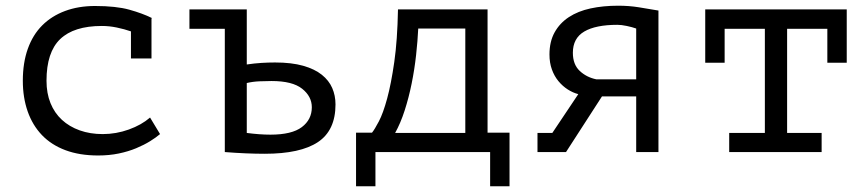

<svg xmlns="http://www.w3.org/2000/svg" viewBox="-20 -533 3040 673"><path d="M439 -423Q416 -431 389.5 -436.5Q363 -442 337 -442Q239 -442 191 -396Q143 -350 143 -250Q143 -206 157 -171.5Q171 -137 197 -113Q223 -89 259.5 -76Q296 -63 340 -63Q387 -63 431.5 -79Q476 -95 506 -121L541 -63Q527 -51 506 -38Q485 -25 457.5 -13.5Q430 -2 396.5 5Q363 12 324 12Q259 12 209.5 -6.5Q160 -25 127 -59.5Q94 -94 77 -142.5Q60 -191 60 -250Q60 -313 77.5 -362Q95 -411 128 -444Q161 -477 208 -494.5Q255 -512 313 -512Q387 -512 433.5 -499Q480 -486 512 -470L511 -467V-328H439Z M845 -67Q891 -61 928 -61Q1003 -61 1038 -87.5Q1073 -114 1073 -157Q1073 -195 1039 -222Q1005 -249 932 -249Q913 -249 889.5 -248Q866 -247 845 -242ZM845 -307Q872 -311 896.5 -312.5Q921 -314 944 -314Q1002 -314 1042.5 -302.5Q1083 -291 1108 -271Q1133 -251 1144.5 -224.5Q1156 -198 1156 -167Q1156 -76 1094.5 -35Q1033 6 908 6Q844 6 768 0V-432H644V-500H845Z M1766 120H1698V0H1296V120H1228V-68H1284Q1293 -79 1308 -107.5Q1323 -136 1337 -187.5Q1351 -239 1362 -315.5Q1373 -392 1375 -500H1689V-68H1766ZM1611 -67V-433H1446Q1444 -390 1438.5 -340Q1433 -290 1423 -240.5Q1413 -191 1398.5 -146Q1384 -101 1365 -67Z M2210 -195H2090L1964 0H1864V-67H1916L2007 -203Q1988 -208 1970 -219.5Q1952 -231 1937.5 -248.5Q1923 -266 1914.5 -289.5Q1906 -313 1906 -342Q1906 -387 1924 -419.5Q1942 -452 1974 -473Q2006 -494 2050 -503.5Q2094 -513 2147 -513Q2185 -513 2219 -507.5Q2253 -502 2288 -496V0H2210ZM2210 -255V-433Q2196 -438 2177 -442Q2158 -446 2144 -446Q2068 -446 2028 -422.5Q1988 -399 1988 -348Q1988 -307 2012 -284.5Q2036 -262 2070 -255Z M2452 -500H2948V-313H2880V-432H2739V-67H2860V0H2536V-67H2661V-432H2520V-313H2452Z"/></svg>

Font: PT Mono
Style: Regular
Weight: 400
Monospace: yes
Designer: A.Korolkova, I.Chaeva
Foundry: ParaType Ltd
Version: Version 1.001W OFL